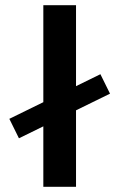

<svg xmlns="http://www.w3.org/2000/svg" viewBox="-20 -720 460 740"><path d="M53 -187 16 -262 367 -434 404 -359ZM147 0V-700H273V0Z"/></svg>

Font: Space 7353
Style: Regular
Weight: 400
Designer: Christine Claussen + Ruben Lyon  (Space 7353)
Version: Version 1.000;FEAKit 1.0